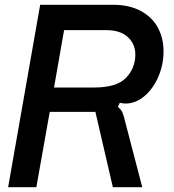

<svg xmlns="http://www.w3.org/2000/svg" viewBox="-20 -783 728 803"><path d="M14 0 148 -763H452Q522 -763 570 -736.5Q618 -710 641 -666Q664 -622 664 -569Q664 -512 642 -461.5Q620 -411 583.5 -380.5Q547 -350 505 -350Q495 -350 481 -353L473 -336Q486 -326 492 -312.5Q498 -299 503 -276L575 0H452L379 -315H188L132 0ZM374 -417Q468 -417 507 -457.5Q546 -498 546 -555Q546 -599 514.5 -628Q483 -657 424 -657H248L206 -417Z"/></svg>

Font: Open Sauce Sans Medium Italic
Style: Regular
Weight: 500
Italic angle: -10°
Designer: Alfredo Marco Pradil
Foundry: Creative Sauce Fz LLC
Version: Version 1.477